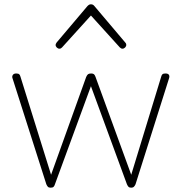

<svg xmlns="http://www.w3.org/2000/svg" viewBox="-20 -856 844 891"><path d="M215 15Q206 15 202 10.5Q198 6 195 -1L38 -493Q35 -501 39.5 -508Q44 -515 55 -515Q65 -515 69 -511.5Q73 -508 75 -500L217 -45L380 -499Q384 -508 388.5 -511.5Q393 -515 403 -515Q412 -515 416 -511.5Q420 -508 423 -500L589 -45L728 -500Q730 -508 734 -511.5Q738 -515 748 -515Q760 -515 764 -508.5Q768 -502 764 -491L609 -1Q606 6 601.5 10.5Q597 15 589 15Q580 15 576 10.5Q572 6 569 -1L402 -456L235 -1Q233 6 229 10.5Q225 15 215 15ZM256 -630Q249 -630 243.5 -635.5Q238 -641 238 -648Q238 -650 239.5 -653Q241 -656 243 -659L386 -828Q391 -833 394.5 -834.5Q398 -836 402 -836Q406 -836 410 -834.5Q414 -833 418 -828L561 -659Q564 -656 565 -653Q566 -650 566 -648Q566 -641 560.5 -635.5Q555 -630 548 -630Q544 -630 541.5 -632Q539 -634 536 -636L402 -784L268 -636Q266 -634 263 -632Q260 -630 256 -630Z"/></svg>

Font: Playwrite BE WAL Thin
Style: Regular
Weight: 250
Version: Version 1.002